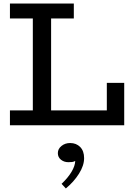

<svg xmlns="http://www.w3.org/2000/svg" viewBox="-20 -706 764 1082"><path d="M36 0V-84H582V-239H680V0ZM165 -47V-634H268V-47ZM36 -602V-686H396V-602ZM454 185Q454 227 425 273Q396 319 351 356L327 330Q363 296 383 262.5Q403 229 404 201Q395 206 386 207Q377 208 365 208Q341 208 323.5 194Q306 180 306 157Q306 133 326.5 116.5Q347 100 375 100Q410 100 432 122.5Q454 145 454 185Z"/></svg>

Font: BioRhyme ExtraBold
Style: Regular
Weight: 400
Version: Version 1.600;gftools[0.9.33]